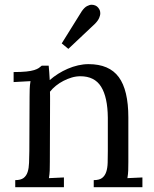

<svg xmlns="http://www.w3.org/2000/svg" viewBox="-20 -785 647 805"><path d="M104 -379.9Q104 -395.5 104.5 -411.6Q105 -427.7 107.9 -444.8L37.1 -440.9V-482.9Q69.8 -482.9 90.3 -485.1Q110.8 -487.3 123.3 -491.2Q135.7 -495.1 142.6 -499.8Q149.4 -504.4 155.3 -509.8H184.1Q185.1 -498.5 186.3 -484.1Q187.5 -469.7 188.5 -449.2Q204.6 -463.4 223.9 -475.6Q243.2 -487.8 264.2 -496.8Q285.2 -505.9 307.4 -511Q329.6 -516.1 351.1 -516.1Q438 -516.1 478 -461.7Q518.1 -407.2 518.1 -292.5V-106Q518.1 -85.9 517.6 -70.6Q517.1 -55.2 514.2 -38.1L577.1 -41V0H373V-29.8Q396 -29.8 408 -38.8Q419.9 -47.9 425.3 -64Q430.7 -80.1 431.4 -102.5Q432.1 -125 432.1 -151.9V-291.5Q431.2 -377.9 403.8 -421.6Q376.5 -465.3 316.9 -465.3Q298.8 -465.3 280.8 -460Q262.7 -454.6 246.1 -446Q229.5 -437.5 214.8 -425.8Q200.2 -414.1 189.5 -400.4Q189.9 -391.6 189.9 -381.6Q189.9 -371.6 189.9 -361.3L189 -106Q189 -85.9 188.5 -70.6Q188 -55.2 185.1 -38.1L248 -41V0H43.9V-29.8Q66.9 -29.8 78.9 -38.8Q90.8 -47.9 95.9 -64Q101.1 -80.1 101.8 -102.5Q102.5 -125 103 -151.9ZM266.6 -580.1 238.8 -603 322.8 -737.8Q334 -753.9 345 -759.5Q356 -765.1 364 -765.1Q372.1 -765.1 379.6 -762Q387.2 -758.8 392.1 -752.4Q397 -746.1 398.7 -740.7Q400.4 -735.4 400.4 -729Q400.4 -723.6 398.9 -718.8Q397.5 -713.9 396 -710.4Q391.6 -699.2 378.9 -686Z"/></svg>

Font: Lora
Style: Regular
Weight: 400
Designer: Olga Karpushina, Alexei Vanyashin
Foundry: Cyreal (www.cyreal.org, a@cyreal.org)
Version: Version 1.014